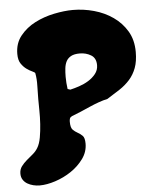

<svg xmlns="http://www.w3.org/2000/svg" viewBox="-54 -818 679 861"><g transform="rotate(-5 285.5 -387.5)"><path d="M306 -773Q354 -773 401 -760Q448 -747 486 -720.5Q524 -694 547.5 -654.5Q571 -615 571 -561Q571 -519 560 -489.5Q549 -460 529.5 -438Q510 -416 483.5 -398.5Q457 -381 426 -362Q407 -358 386 -350.5Q365 -343 343.5 -333.5Q322 -324 301 -315Q280 -306 261 -299Q253 -295 251 -289Q249 -283 249 -275Q249 -248 258.5 -238.5Q268 -229 280 -222.5Q292 -216 301.5 -206.5Q311 -197 311 -171Q311 -134 288.5 -103Q266 -72 232.5 -49.5Q199 -27 160.5 -14.5Q122 -2 90 -2Q76 -2 61.5 -5.5Q47 -9 35 -16Q23 -23 15.5 -34.5Q8 -46 8 -62Q8 -81 18 -94.5Q28 -108 42 -120Q56 -132 70 -143.5Q84 -155 93 -170Q104 -188 109 -216.5Q114 -245 116 -276Q118 -307 117.5 -337Q117 -367 117 -389Q117 -416 118 -447.5Q119 -479 114 -505Q113 -509 101.5 -514Q90 -519 76.5 -528.5Q63 -538 52 -554Q41 -570 41 -598Q41 -646 68 -679.5Q95 -713 135 -733.5Q175 -754 221.5 -763.5Q268 -773 306 -773ZM248 -477Q248 -463 249 -449.5Q250 -436 252 -422L264 -418Q282 -422 304.5 -429.5Q327 -437 346.5 -449Q366 -461 379.5 -478Q393 -495 393 -517Q393 -549 370.5 -562.5Q348 -576 320 -576Q295 -576 280.5 -568Q266 -560 259 -546.5Q252 -533 250 -515Q248 -497 248 -477Z"/></g></svg>

Font: r_Neptun CAT
Style: Regular
Weight: 400
Foundry: Peter Wiegel, CAT-Fonts
Version: Version 1.000;June 8, 2024;FontCreator 14.0.0.2814 32-bit